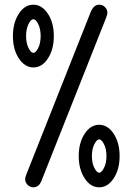

<svg xmlns="http://www.w3.org/2000/svg" viewBox="-20 -714 565 817"><path d="M35 -561Q35 -617 60 -655.5Q85 -694 122 -694Q158 -694 183.5 -656Q209 -618 209 -560Q209 -504 184 -465.5Q159 -427 122 -427Q86 -427 60.5 -465Q35 -503 35 -561ZM87 48Q87 41 93 26L366 -663Q379 -694 402 -694Q417 -694 427 -683.5Q437 -673 437 -659Q437 -652 431 -637L157 54Q146 83 122 83Q108 83 97.5 72.5Q87 62 87 48ZM91 -561Q91 -530 101.5 -509.5Q112 -489 122 -489Q132 -489 142.5 -509.5Q153 -530 153 -561Q153 -590 143 -611Q133 -632 122 -632Q111 -632 101 -611Q91 -590 91 -561ZM340 44.5Q315 6 315 -50Q315 -106 340 -144.5Q365 -183 402 -183Q439 -183 464 -144.5Q489 -106 489 -50Q489 6 464 44.5Q439 83 402 83Q365 83 340 44.5ZM381.5 -100.5Q371 -80 371 -50Q371 -20 381.5 0.5Q392 21 402 21Q412 21 422.5 0.5Q433 -20 433 -50Q433 -80 422.5 -100.5Q412 -121 402 -121Q392 -121 381.5 -100.5Z"/></svg>

Font: CMU Typewriter Text
Style: Regular
Weight: 500
Monospace: yes
Version: Version 0.7.0